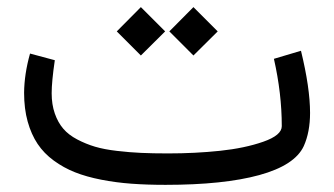

<svg xmlns="http://www.w3.org/2000/svg" viewBox="-20 -517 935 537"><path d="M521 -497.1 588.9 -429.2 521 -361.8 453.6 -429.2ZM374 -497.1 441.9 -429.2 374 -361.8 306.6 -429.2ZM449.7 -87.9Q525.9 -87.9 595.2 -95.2Q664.6 -102.5 716.3 -120.6Q768.1 -138.7 768.1 -164.1Q768.1 -255.4 746.1 -352.5L821.8 -375Q847.2 -271 847.2 -201.2Q847.2 -147.5 829.6 -108.4Q804.7 -54.7 705.1 -27.3Q605.5 0 442.9 0Q390.6 0 347.7 -3.2Q304.7 -6.3 263.2 -14.4Q221.7 -22.5 189.7 -35.2Q157.7 -47.9 130.4 -67.9Q103 -87.9 85.2 -114.5Q67.4 -141.1 57.4 -177Q47.4 -212.9 47.4 -257.3Q47.9 -310.1 64 -367.2L133.3 -348.6Q124.5 -288.6 124.5 -256.3Q124.5 -224.6 133.3 -199.5Q142.1 -174.3 157 -157Q171.9 -139.6 196 -127Q220.2 -114.3 245.8 -106.7Q271.5 -99.1 306.9 -95Q342.3 -90.8 374.8 -89.4Q407.2 -87.9 449.7 -87.9Z"/></svg>

Font: Samim FD-WOL
Style: FD-WOL
Weight: 400
Foundry: DejaVu fonts team - Redesigned by Saber Rastikerdar
Version: Version 4.0.0